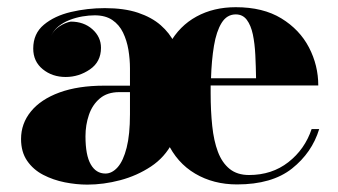

<svg xmlns="http://www.w3.org/2000/svg" viewBox="-20 -490 916 520"><path d="M216.5 10Q187 10 155.5 3.8Q124 -2.5 97 -16.5Q70 -30.5 53.5 -54.5Q37 -78.5 37 -113.5Q37 -155.5 63.8 -188.2Q90.5 -221 141 -239.5Q191.5 -258 262.5 -258H332V-304.5Q332 -329.5 327.8 -355Q323.5 -380.5 313.2 -401.8Q303 -423 284.2 -435.8Q265.5 -448.5 236.5 -448.5Q221 -448.5 203.2 -445.5Q185.5 -442.5 168.8 -436Q152 -429.5 138.8 -419Q125.5 -408.5 118.5 -393Q125.5 -408.5 140.8 -418.5Q156 -428.5 171.5 -431.5Q207 -431.5 230.2 -410.8Q253.5 -390 253.5 -360.5Q253.5 -322.5 223.5 -302Q193.5 -281.5 158 -281.5Q121.5 -281.5 95.8 -302.5Q70 -323.5 70 -358.5Q70 -399 98.8 -423Q127.5 -447 172 -457.5Q216.5 -468 264 -468Q316.5 -468 353.8 -455.5Q391 -443 415.2 -421.8Q439.5 -400.5 452.5 -374L439 -371.5Q466 -420 512.2 -445.2Q558.5 -470.5 618.5 -470.5Q692.5 -470.5 742 -440.2Q791.5 -410 816.8 -361.5Q842 -313 842 -258.5H550.5Q550.5 -253.5 550.5 -248.2Q550.5 -243 550.5 -237.5Q550.5 -189.5 554.8 -149Q559 -108.5 570.2 -78.8Q581.5 -49 602 -32.5Q622.5 -16 654.5 -16Q716.5 -16 761 -50.8Q805.5 -85.5 824 -140.5H844.5Q825 -76.5 770.8 -33.5Q716.5 9.5 622 9.5Q558 9.5 508.5 -19.8Q459 -49 433 -105L447 -104Q426.5 -64 388.8 -39Q351 -14 305.8 -2Q260.5 10 216.5 10ZM265.5 -20Q283.5 -20 298.8 -37.2Q314 -54.5 323 -90Q332 -125.5 332 -180.5V-240.5H303Q270.5 -240.5 250.2 -223.2Q230 -206 220.8 -178.8Q211.5 -151.5 211.5 -121Q211.5 -69.5 225.8 -44.8Q240 -20 265.5 -20ZM551.5 -278H673.5Q673 -310 671.5 -341Q670 -372 664.8 -396.8Q659.5 -421.5 648.5 -436.2Q637.5 -451 618.5 -451Q594.5 -451 580.2 -428Q566 -405 559.5 -366Q553 -327 551.5 -278Z"/></svg>

Font: Bodoni Moda ExtraBold
Style: Regular
Weight: 800
Version: Version 2.005